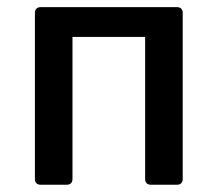

<svg xmlns="http://www.w3.org/2000/svg" viewBox="-20 -509 600 529"><path d="M76.2 -473.6V-15.6C76.2 -5.9 82 0 91.8 0H164.1C173.8 0 179.7 -5.9 179.7 -15.6V-407.2H379.9V-15.6C379.9 -5.9 385.7 0 395.5 0H467.8C477.5 0 483.4 -5.9 483.4 -15.6V-473.6C483.4 -483.4 477.5 -489.3 467.8 -489.3H91.8C82 -489.3 76.2 -483.4 76.2 -473.6Z"/></svg>

Font: Ed Sans Neue Medium
Style: Regular
Weight: 500
Designer: Stephen Hutchings
Version: Version 1.004;PS 001.004;hotconv 1.0.88;makeotf.lib2.5.64775